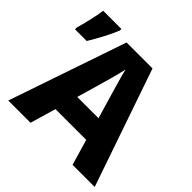

<svg xmlns="http://www.w3.org/2000/svg" viewBox="-187 -927 1104 1104"><g transform="rotate(45 365.0 -375.5)"><path d="M466 -295H293L336 -444Q343 -467 357 -519Q371 -571 378 -603Q385 -571 400 -520.5Q415 -470 422 -444ZM550 0H730L483 -717H272L27 0H208L254 -157H504ZM9 -561H104Q133 -609 156 -653Q179 -697 196 -738V-751H48Q43 -713 31 -662Q19 -611 9 -576Z"/></g></svg>

Font: Noto Sans UI Extra
Style: Regular
Weight: 800
Designer: Monotype Design Team
Foundry: Monotype Imaging Inc.
Version: Version 1.901